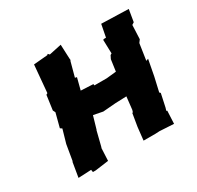

<svg xmlns="http://www.w3.org/2000/svg" viewBox="-123 -675 842 822"><g transform="rotate(-30 298.5 -264.5)"><path d="M519 1 522 -62 518 -64 522 -77 536 -142 531 -147 547 -217 562 -296 551 -292 563 -372 564 -374 573 -386 576 -455 587 -462 597 -522 463 -526 451 -464H441L436 -462L438 -394L431 -390L423 -374L415 -317L367 -312H306L305 -319L244 -322L259 -380L250 -382L270 -456H272L271 -465L268 -535L207 -522L200 -529L196 -525L127 -519L115 -384L108 -380L98 -308L104 -296L86 -227L95 -221L76 -155L63 -78L61 -75L49 -3L113 -6L115 6H129L195 -3L198 -66H199L214 -126L218 -142L219 -143L237 -205L283 -196L346 -201L401 -203L394 -140L390 -127L388 -132L377 -66L370 -2H430L449 -3Z"/></g></svg>

Font: Asimov Print
Style: DIt
Weight: 250
Width: 0
Designer: Google
Version: Version 2.000980: 2014